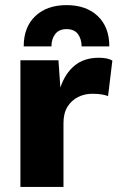

<svg xmlns="http://www.w3.org/2000/svg" viewBox="-20 -738 470 758"><path d="M60.6 0V-500H210.8L218.2 -392.2Q236.8 -447.8 274.3 -478.9Q311.8 -510 370.4 -510Q389.4 -510 402.8 -506.8Q416.2 -503.6 423.6 -498.8L406.6 -358.6Q396.8 -362.6 381.4 -365.2Q366 -367.8 344.4 -367.8Q314 -367.8 288.2 -354.9Q262.4 -342 246.5 -316.6Q230.6 -291.2 230.6 -252V0ZM411.6 -554.8H302.2Q301.8 -585 287.3 -604Q272.8 -623 242.6 -623Q213.4 -623 198.4 -604Q183.4 -585 183 -554.8H73.6Q73.6 -631 119.4 -674.4Q165.2 -717.8 242.6 -717.8Q320.6 -717.8 366.1 -674.4Q411.6 -631 411.6 -554.8Z"/></svg>

Font: Work Sans
Style: Regular
Weight: 400
Designer: Wei Huang
Foundry: Wei Huang
Version: Version 2.006; ttfautohint (v1.8.1.43-b0c9)